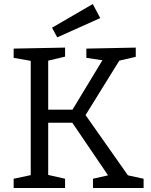

<svg xmlns="http://www.w3.org/2000/svg" viewBox="-20 -936 750 956"><path d="M406 -363 617 -63 695 -46V0H443V-46L518 -63L340 -325H220V-65L304 -46V0H48V-46L133 -64V-633L48 -648V-694L304 -699V-654L220 -634V-390H341L490 -636L410 -648V-694L656 -699V-653L574 -634ZM479 -846 265 -750 239 -798 442 -916Z"/></svg>

Font: Bitter Pro
Style: Regular
Weight: 400
Designer: Sol Matas, and Bitter project Authors
Foundry: Sol Matas
Version: Version 1.010